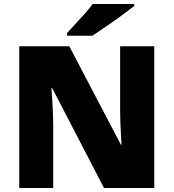

<svg xmlns="http://www.w3.org/2000/svg" viewBox="-20 -947 874 967"><path d="M757 0H504L243 -503H239Q241 -480 243 -447.5Q245 -415 246.5 -382Q248 -349 248 -322V0H77V-714H329L589 -218H592Q591 -241 589 -272Q587 -303 586 -335Q585 -367 585 -391V-714H757ZM656 -917Q638 -903 611 -882.5Q584 -862 553 -840.5Q522 -819 493.5 -799.5Q465 -780 445 -767H318V-781Q335 -800 359 -825.5Q383 -851 407 -878Q431 -905 447 -927H656Z"/></svg>

Font: Noto Sans Khmer Black
Style: Regular
Weight: 900
Version: Version 2.003